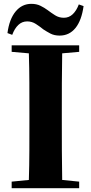

<svg xmlns="http://www.w3.org/2000/svg" viewBox="-20 -984 476 1004"><path d="M392.1 -960.9 417 -952.1Q406.7 -877 374.5 -837.4Q342.3 -797.9 292 -797.9Q264.2 -797.9 244.1 -808.3Q224.1 -818.8 207 -830.1Q188.5 -845.2 167.7 -858.6Q147 -872.1 122.1 -872.1Q95.2 -872.1 75.7 -853.5Q56.2 -835 43.9 -801.8L19 -811Q28.8 -884.3 61.8 -924.1Q94.7 -963.9 144 -963.9Q170.9 -963.9 191.4 -953.9Q211.9 -943.8 229 -931.2Q247.6 -917 268.1 -904.1Q288.6 -891.1 314 -891.1Q340.8 -891.1 360.4 -909.7Q379.9 -928.2 392.1 -960.9ZM394 -747.1V-712.9L305.2 -705.1Q303.7 -628.4 303.5 -550.8Q303.2 -473.1 303.2 -395V-352.1Q303.2 -274.9 303.5 -197.5Q303.7 -120.1 305.2 -43L394 -34.2V0H41V-34.2L130.9 -43Q133.3 -118.7 133.5 -195.8Q133.8 -272.9 133.8 -351.1V-395Q133.8 -473.1 133.5 -550.5Q133.3 -627.9 130.9 -705.1L41 -712.9V-747.1Z"/></svg>

Font: Source Han Serif JP Heavy
Style: Regular
Weight: 900
Designer: Ryoko NISHIZUKA  (kana & ideographs); Frank Grießhammer (Latin, Greek & Cyrillic); Wenlong ZHANG  (bopomofo); Sandoll Co
Foundry: Adobe Systems Incorporated
Version: Version 1.001;PS 1.001;hotconv 16.6.54;makeotf.lib2.5.65590